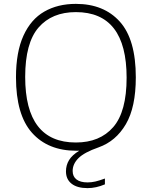

<svg xmlns="http://www.w3.org/2000/svg" viewBox="-20 -769 784 991"><path d="M355 113.5Q355 142 374.8 157.2Q394.5 172.5 432 172.5Q452 172.5 472.5 167.8Q493 163 521.5 152.5V182.5Q475.5 202 432 202Q378.5 202 349.5 179.2Q320.5 156.5 320.5 115.5Q320.5 83.5 336.5 57.2Q352.5 31 389 9H374Q227.5 9 145 -83.8Q62.5 -176.5 62.5 -370Q62.5 -500 101 -584.8Q139.5 -669.5 208.8 -709.2Q278 -749 371.5 -749Q516 -749 598.5 -657.2Q681 -565.5 681 -370Q681 -215.5 629.5 -127.8Q578 -40 489 -8.5Q414.5 17.5 384.8 47.5Q355 77.5 355 113.5ZM633.5 -368Q633.5 -706.5 371.5 -706.5Q248 -706.5 179 -627Q110 -547.5 110 -372Q110 -33.5 371.5 -33.5Q495.5 -33.5 564.5 -113Q633.5 -192.5 633.5 -368Z"/></svg>

Font: Encode Sans Semi Expanded ExLight
Style: Regular
Weight: 275
Width: 6
Designer: Multiple Designers
Foundry: Impallari Type
Version: Version 2.000